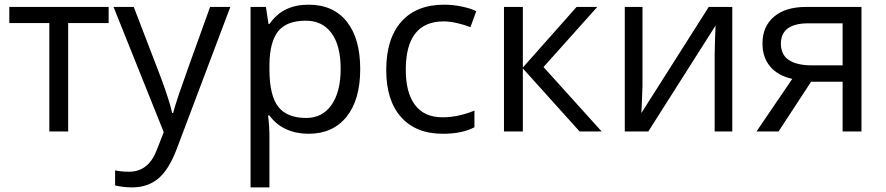

<svg xmlns="http://www.w3.org/2000/svg" viewBox="-20 -565 3808 825"><path d="M446.8 -465.8H272.9V0H191.9V-465.8H20V-535.2H446.8Z M467.8 -535.2H554.7L671.9 -230Q710.4 -125.5 719.7 -79.1H723.6Q730 -104 750.2 -164.3Q770.5 -224.6 882.8 -535.2H969.7L739.7 74.2Q705.6 164.6 659.9 202.4Q614.3 240.2 547.9 240.2Q510.7 240.2 474.6 231.9V167Q501.5 172.9 534.7 172.9Q618.2 172.9 653.8 79.1L683.6 2.9Z M1305.7 9.8Q1253.4 9.8 1210.2 -9.5Q1167 -28.8 1137.7 -68.8H1131.8Q1137.7 -22 1137.7 20V240.2H1056.6V-535.2H1122.6L1133.8 -461.9H1137.7Q1168.9 -505.9 1210.4 -525.4Q1252 -544.9 1305.7 -544.9Q1412.1 -544.9 1470 -472.2Q1527.8 -399.4 1527.8 -268.1Q1527.8 -136.2 1469 -63.2Q1410.2 9.8 1305.7 9.8ZM1293.9 -476.1Q1211.9 -476.1 1175.3 -430.7Q1138.7 -385.3 1137.7 -286.1V-268.1Q1137.7 -155.3 1175.3 -106.7Q1212.9 -58.1 1295.9 -58.1Q1365.2 -58.1 1404.5 -114.3Q1443.8 -170.4 1443.8 -269Q1443.8 -369.1 1404.5 -422.6Q1365.2 -476.1 1293.9 -476.1Z M1883.3 9.8Q1767.1 9.8 1703.4 -61.8Q1639.6 -133.3 1639.6 -264.2Q1639.6 -398.4 1704.3 -471.7Q1769 -544.9 1888.7 -544.9Q1927.2 -544.9 1965.8 -536.6Q2004.4 -528.3 2026.4 -517.1L2001.5 -448.2Q1974.6 -459 1942.9 -466.1Q1911.1 -473.1 1886.7 -473.1Q1723.6 -473.1 1723.6 -265.1Q1723.6 -166.5 1763.4 -113.8Q1803.2 -61 1881.3 -61Q1948.2 -61 2018.6 -89.8V-18.1Q1964.8 9.8 1883.3 9.8Z M2457.5 -535.2H2546.4L2315.4 -276.9L2565.4 0H2470.7L2226.6 -271V0H2145.5V-535.2H2226.6V-274.9Z M2740.7 -535.2V-195.8L2737.3 -106.9L2735.8 -79.1L3025.4 -535.2H3126.5V0H3050.8V-327.1L3052.2 -391.6L3054.7 -455.1L2765.6 0H2664.6V-535.2Z M3325.2 0H3230.5L3384.3 -226.1Q3322.3 -239.7 3289.3 -279.1Q3256.3 -318.4 3256.3 -377.9Q3256.3 -451.2 3305.7 -493.2Q3355 -535.2 3443.4 -535.2H3681.6V0H3600.6V-213.9H3465.3ZM3335.4 -377Q3335.4 -284.2 3470.2 -284.2H3600.6V-464.8H3453.6Q3335.4 -464.8 3335.4 -377Z"/></svg>

Font: WebKoruri
Style: Regular
Weight: 400
Foundry: lindwurm / mohemohe
Version: Version 1.00